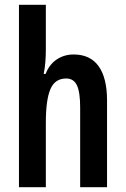

<svg xmlns="http://www.w3.org/2000/svg" viewBox="-20 -780 524 800"><path d="M171 -574Q171 -547 169 -521.5Q167 -496 162 -472H170Q185 -511 216 -532Q247 -553 287 -553Q356 -553 391 -504Q426 -455 426 -362V0H314V-333Q314 -396 300.5 -424.5Q287 -453 256 -453Q209 -453 190 -408.5Q171 -364 171 -269V0H59V-760H171Z"/></svg>

Font: Noto Sans Devanagari UI ExtraCondensed SemiBold
Style: Regular
Weight: 600
Width: 2
Designer: Jelle Bosma - Monotype Design Team
Foundry: Monotype Imaging Inc.
Version: Version 2.004; ttfautohint (v1.8.4.7-5d5b)